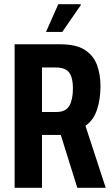

<svg xmlns="http://www.w3.org/2000/svg" viewBox="-20 -899 533 919"><path d="M50 0V-687H269Q344 -687 385.5 -660.5Q427 -634 444 -588.5Q461 -543 461 -487Q461 -423 444 -373Q427 -323 389 -297L486 0H350L271 -253H181V0ZM181 -363H250Q295 -363 312 -393Q329 -423 329 -475Q329 -509 321.5 -531.5Q314 -554 296.5 -565Q279 -576 246 -576H181ZM200 -746 259 -879H366L367 -875L278 -746Z"/></svg>

Font: Archivo ExtraCondensed
Style: Bold
Weight: 700
Width: 2
Designer: Hector Gatti
Foundry: Omnibus-Type
Version: Version 2.001